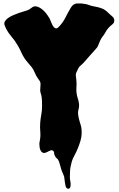

<svg xmlns="http://www.w3.org/2000/svg" viewBox="-20 -750 708 1146"><path d="M222 -248Q222 -259 217.5 -266Q213 -273 207 -281Q195 -297 187.5 -316.5Q180 -336 167 -352Q157 -364 146.5 -376Q136 -388 127 -401Q115 -419 106.5 -438.5Q98 -458 87 -477Q69 -508 45 -536Q21 -564 8 -598Q3 -611 9 -622Q15 -633 27.5 -642Q40 -651 57 -658.5Q74 -666 91 -672Q108 -678 122.5 -682Q137 -686 145 -689Q157 -694 169 -704Q181 -714 195 -712Q208 -710 220 -702.5Q232 -695 242.5 -684.5Q253 -674 261.5 -662Q270 -650 276 -640Q280 -632 285 -618.5Q290 -605 296.5 -594.5Q303 -584 312 -581Q321 -578 333 -592Q356 -616 370.5 -645Q385 -674 402 -703Q416 -728 440.5 -729.5Q465 -731 490 -726Q504 -723 515.5 -718.5Q527 -714 541 -712Q570 -707 590 -699Q610 -691 632 -668Q640 -660 650 -652Q660 -644 662 -632Q664 -615 651 -605Q638 -595 628 -584Q617 -572 609.5 -557.5Q602 -543 591 -530Q583 -519 578 -508Q573 -497 568 -484Q564 -473 559 -466Q554 -459 546 -451Q530 -434 514.5 -416Q499 -398 484 -381Q476 -371 464 -361.5Q452 -352 447 -341Q442 -330 436.5 -319Q431 -308 433 -296Q434 -285 435.5 -274Q437 -263 437 -251Q437 -237 436 -223Q435 -209 437 -195Q439 -178 444.5 -162Q450 -146 452 -128Q453 -111 448.5 -95.5Q444 -80 447 -63Q449 -47 453.5 -31.5Q458 -16 463 1Q464 3 464 5Q464 7 465 9Q472 51 460 91.5Q448 132 429 169Q422 182 416.5 193.5Q411 205 407 220Q403 234 400.5 248.5Q398 263 398 277Q398 285 397.5 291.5Q397 298 397 306Q397 320 400 333.5Q403 347 401 361Q398 378 386.5 376.5Q375 375 371 359Q368 345 366.5 332Q365 319 363 305Q361 297 357.5 290Q354 283 351 275Q345 261 341.5 246Q338 231 333 216Q328 202 319 195Q310 188 305 174Q303 169 303 162Q303 155 298 151Q291 145 283 147.5Q275 150 267 154.5Q259 159 250 162Q241 165 233 160Q226 156 222 147.5Q218 139 216.5 129.5Q215 120 215 110Q215 100 217 93Q223 64 220.5 37.5Q218 11 220 -18Q222 -43 226.5 -66.5Q231 -90 231 -115Q231 -132 230.5 -147.5Q230 -163 227 -180Q225 -188 222.5 -195.5Q220 -203 220 -212Q220 -222 221 -230.5Q222 -239 222 -248Z"/></svg>

Font: Double Feature
Style: Regular
Weight: 400
Designer: David Shetterly
Foundry: David Shetterly
Version: Version 2.100 1997 initial release